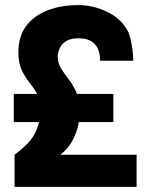

<svg xmlns="http://www.w3.org/2000/svg" viewBox="-20 -732 573 752"><path d="M37 0V-126Q64 -146 87 -169Q110 -192 124 -225.5Q138 -259 138 -307Q138 -342 125 -365Q112 -388 95 -409Q78 -430 65 -457.5Q52 -485 52 -528Q52 -589 82 -629.5Q112 -670 165 -691Q218 -712 287 -712Q343 -712 397 -687Q451 -662 478 -615Q486 -602 491 -580.5Q496 -559 499 -535.5Q502 -512 502 -494H372Q372 -520 364 -539.5Q356 -559 337.5 -570.5Q319 -582 288 -582Q259 -582 242 -572.5Q225 -563 217.5 -550Q210 -537 208 -526Q206 -515 206 -513Q206 -485 219 -464Q232 -443 249 -421.5Q266 -400 279 -370.5Q292 -341 292 -296Q292 -259 283.5 -230Q275 -201 263 -180Q251 -159 238 -145.5Q225 -132 216 -126H515V0ZM34 -254V-364H424V-254Z"/></svg>

Font: Inclusive Sans
Style: Regular
Weight: 400
Designer: Olivia King
Foundry: Olivia King
Version: Version 2.004